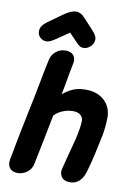

<svg xmlns="http://www.w3.org/2000/svg" viewBox="-102 -1019 761 1085"><g transform="rotate(10 278.5 -477.0)"><path d="M77 1Q106 1 131 -17.5Q156 -36 162 -68L189 -200Q190 -203 219 -353Q237 -374 266.5 -386Q296 -398 326 -398Q354 -398 369 -385Q384 -372 384 -352Q384 -317 367 -243L348 -172L321 -67Q314 -40 328.5 -19.5Q343 1 377 1Q439 1 462 -75Q477 -126 488 -175Q499 -224 507 -263Q523 -332 523 -396Q523 -455 483 -492.5Q443 -530 375 -530Q333 -530 302 -516.5Q271 -503 245 -480L254 -526Q267 -603 280 -666Q285 -694 270 -711Q255 -728 225 -728Q194 -728 170 -708.5Q146 -689 140 -659Q123 -580 114 -529Q98 -445 78 -350Q52 -225 39 -156Q32 -114 22 -68Q17 -35 32 -17Q47 1 77 1ZM108 -760Q127 -760 159 -782L232 -832L282 -780Q292 -770 300 -765Q308 -760 320 -760Q343 -760 361 -777.5Q379 -795 379 -820Q379 -839 353 -867L297 -928Q273 -955 246 -955Q219 -955 182 -930L95 -868Q76 -854 66.5 -840.5Q57 -827 57 -809Q57 -788 72 -774Q87 -760 108 -760Z"/></g></svg>

Font: Balsamiq Sans
Style: Bold Italic
Weight: 700
Italic angle: -12°
Designer: Michael Angeles
Foundry: Balsamiq SRL
Version: Version 1.020; ttfautohint (v1.8.4.7-5d5b);gftools[0.9.26]